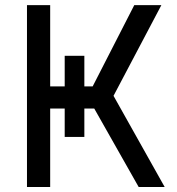

<svg xmlns="http://www.w3.org/2000/svg" viewBox="-20 -748 707 768"><path d="M238.8 -524.9H317.4V-402.3H350.6L517.1 -727.5H625.5L434.1 -364.7L638.7 0H534.7L356.9 -314H317.4V-200.2H238.8V-314H180.7V0H87.9V-727.5H180.7V-402.3H238.8Z"/></svg>

Font: Inter
Style: Regular
Weight: 400
Designer: Rasmus Andersson
Foundry: rsms
Version: Version 4.001;git-9221beed3